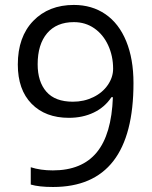

<svg xmlns="http://www.w3.org/2000/svg" viewBox="-20 -744 612 774"><path d="M518.1 -409.2Q518.1 9.8 193.8 9.8Q137.2 9.8 104 0V-69.8Q143.1 -57.1 192.9 -57.1Q310.1 -57.1 369.9 -129.6Q429.7 -202.1 435.1 -352.1H429.2Q402.3 -311.5 357.9 -290.3Q313.5 -269 257.8 -269Q163.1 -269 107.4 -325.7Q51.8 -382.3 51.8 -483.9Q51.8 -595.2 114 -659.7Q176.3 -724.1 277.8 -724.1Q350.6 -724.1 405 -686.8Q459.5 -649.4 488.8 -577.9Q518.1 -506.3 518.1 -409.2ZM277.8 -654.8Q208 -654.8 169.9 -609.9Q131.8 -564.9 131.8 -484.9Q131.8 -414.6 167 -374.3Q202.1 -334 273.9 -334Q318.4 -334 355.7 -352.1Q393.1 -370.1 414.6 -401.4Q436 -432.6 436 -466.8Q436 -518.1 416 -561.5Q396 -605 360.1 -629.9Q324.2 -654.8 277.8 -654.8Z"/></svg>

Font: Open Sans ACDW
Style: acdw
Weight: 400
Foundry: Ascender Corporation
Version: Version 1.10